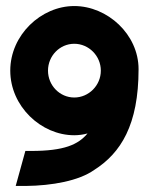

<svg xmlns="http://www.w3.org/2000/svg" viewBox="-20 -605 496 636"><path d="M14 -371C14 -253 116 -157 226 -157C240 -157 256 -159 270 -163C239 -126 193 -105 83 -105H64L32 11H65C153 10 241 -6 292 -42C380 -98 439 -191 439 -376C439 -491 336 -585 226 -585C116 -585 14 -489 14 -371ZM139 -371C139 -420 178 -460 226 -460C274 -460 314 -420 314 -371C314 -322 274 -282 226 -282C178 -282 139 -322 139 -371Z"/></svg>

Font: Charger Sport
Style: UltNrw
Weight: 1000
Designer: Jasper
Foundry: Cannot Into Space Fonts
Version: Version 1.1